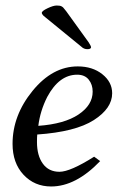

<svg xmlns="http://www.w3.org/2000/svg" viewBox="-20 -673 439 702"><path d="M262.2 -399.9Q196.3 -399.9 152.8 -318.8Q127 -268.1 120.1 -212.9Q215.3 -219.7 267.1 -254.4Q318.8 -289.1 318.8 -337.9Q318.8 -363.8 304.4 -381.8Q290 -399.9 262.2 -399.9ZM390.1 -332Q390.1 -276.9 323 -233.9Q255.9 -190.9 116.2 -181.2Q115.2 -172.4 115.2 -153.8Q115.2 -104 136.7 -74.5Q158.2 -44.9 197.5 -44.9Q236.8 -44.9 324.2 -100.1L346.2 -84Q257.3 8.8 167 8.8Q106 8.8 65.9 -34.2Q25.9 -77.1 25.9 -147Q25.9 -251 98.9 -340.6Q171.9 -430.2 264.2 -430.2Q318.4 -430.2 354.2 -401.6Q390.1 -373 390.1 -332ZM222.2 -631.8 304.2 -518.1Q313 -503.9 313 -501Q313 -493.2 299.8 -493.2Q286.6 -493.2 277.8 -502L139.2 -615.2Q133.3 -621.1 132.8 -626Q132.8 -632.8 153.8 -642.8Q174.8 -652.8 187.3 -652.8Q199.7 -652.8 204.8 -649.9Q210 -647 211.4 -645Q212.9 -643.1 222.2 -631.8Z"/></svg>

Font: Unna-Italic
Style: Italic
Weight: 400
Italic angle: -8°
Designer: Jorge de Buen U.
Foundry: Omnibus-Type
Version: Version 2.006;PS 002.006;hotconv 1.0.70;makeotf.lib2.5.58329